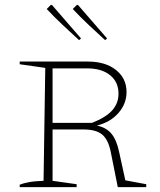

<svg xmlns="http://www.w3.org/2000/svg" viewBox="-20 -769 659 789"><path d="M495 -28 581 -12V0H464L435 -145Q425 -195 400 -216Q375 -237 323 -237H196V-26L295 -12V0H61V-10Q75 -16 99.5 -20.5Q124 -25 159 -26L166 -490L61 -505V-516H342Q413 -516 456.5 -481.5Q500 -447 500 -391Q500 -343 467 -305Q434 -267 378 -253Q417 -245 438 -219.5Q459 -194 469 -147ZM338 -488H196V-264H358Q416 -287 441.5 -316Q467 -345 467 -384Q467 -432 432.5 -460Q398 -488 338 -488ZM305 -604Q271 -635 237.5 -666.5Q204 -698 172 -732L189 -749L194 -748L313 -611ZM412 -604Q378 -635 344.5 -666.5Q311 -698 279 -732L296 -749L301 -748L420 -611Z"/></svg>

Font: Piazzolla SC Thin
Style: Regular
Weight: 100
Designer: Juan Pablo del Peral
Foundry: Huerta Tipografica
Version: Version 1.330